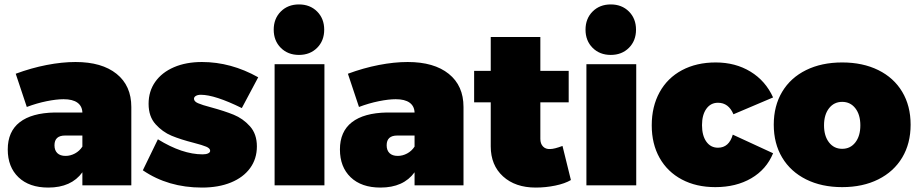

<svg xmlns="http://www.w3.org/2000/svg" viewBox="-20 -837 4147 867"><path d="M573 -354V0H352V-59Q302 10 198 10Q112 10 63.5 -36.5Q15 -83 15 -162Q15 -243 69 -285Q123 -327 227 -329H352Q351 -358 329.5 -373.5Q308 -389 267 -389Q235 -389 190.5 -380Q146 -371 101 -354L51 -504Q121 -530 190.5 -543.5Q260 -557 321 -557Q440 -557 506.5 -503.5Q573 -450 573 -354ZM352 -175V-225H274Q226 -225 226 -181Q226 -158 239 -145.5Q252 -133 276 -133Q298 -133 318.5 -144Q339 -155 352 -175Z M887 -409Q873 -409 864.5 -404Q856 -399 856 -391Q856 -379 874 -371Q892 -363 934 -352Q993 -336 1035 -319Q1077 -302 1108.5 -267Q1140 -232 1140 -176Q1140 -120 1109.5 -78Q1079 -36 1023 -13Q967 10 892 10Q739 10 625 -68L693 -208Q803 -140 895 -140Q911 -140 920 -144.5Q929 -149 929 -156Q929 -167 911.5 -174.5Q894 -182 855 -192Q796 -207 755 -224Q714 -241 682.5 -276Q651 -311 651 -368Q651 -425 681 -467.5Q711 -510 765.5 -533.5Q820 -557 892 -557Q1023 -557 1146 -488L1072 -349Q950 -409 887 -409Z M1220 -547H1445V0H1220ZM1444 -703Q1444 -653 1412 -621Q1380 -589 1330 -589Q1280 -589 1248 -621Q1216 -653 1216 -703Q1216 -753 1248 -785Q1280 -817 1330 -817Q1380 -817 1412 -785Q1444 -753 1444 -703Z M2073 -354V0H1852V-59Q1802 10 1698 10Q1612 10 1563.5 -36.5Q1515 -83 1515 -162Q1515 -243 1569 -285Q1623 -327 1727 -329H1852Q1851 -358 1829.5 -373.5Q1808 -389 1767 -389Q1735 -389 1690.5 -380Q1646 -371 1601 -354L1551 -504Q1621 -530 1690.5 -543.5Q1760 -557 1821 -557Q1940 -557 2006.5 -503.5Q2073 -450 2073 -354ZM1852 -175V-225H1774Q1726 -225 1726 -181Q1726 -158 1739 -145.5Q1752 -133 1776 -133Q1798 -133 1818.5 -144Q1839 -155 1852 -175Z M2558 -24Q2531 -8 2487.5 1Q2444 10 2399 10Q2307 10 2251.5 -40.5Q2196 -91 2196 -176V-375H2121V-517H2196V-670H2420V-517H2548V-375H2420V-210Q2420 -188 2432 -175.5Q2444 -163 2464 -164Q2483 -164 2520 -178Z M2628 -547H2853V0H2628ZM2852 -703Q2852 -653 2820 -621Q2788 -589 2738 -589Q2688 -589 2656 -621Q2624 -653 2624 -703Q2624 -753 2656 -785Q2688 -817 2738 -817Q2788 -817 2820 -785Q2852 -753 2852 -703Z M3222 -373Q3189 -373 3169.5 -345.5Q3150 -318 3150 -272Q3150 -225 3169.5 -197.5Q3189 -170 3222 -170Q3272 -170 3289 -229L3471 -145Q3441 -72 3372.5 -32Q3304 8 3210 8Q3124 8 3059 -26.5Q2994 -61 2958.5 -124Q2923 -187 2923 -271Q2923 -356 2958.5 -420.5Q2994 -485 3059.5 -520Q3125 -555 3212 -555Q3301 -555 3369 -513.5Q3437 -472 3471 -397L3292 -321Q3270 -373 3222 -373Z M4092 -274Q4092 -189 4054 -125.5Q4016 -62 3946 -27Q3876 8 3783 8Q3690 8 3620 -27Q3550 -62 3512 -125.5Q3474 -189 3474 -274Q3474 -359 3512 -422.5Q3550 -486 3620 -520.5Q3690 -555 3783 -555Q3876 -555 3946 -520.5Q4016 -486 4054 -422.5Q4092 -359 4092 -274ZM3701 -271Q3701 -223 3723.5 -194Q3746 -165 3783 -165Q3820 -165 3842.5 -194Q3865 -223 3865 -271Q3865 -319 3842.5 -348Q3820 -377 3783 -377Q3746 -377 3723.5 -348Q3701 -319 3701 -271Z"/></svg>

Font: Gontserrat Black
Style: Regular
Weight: 900
Designer: Julieta Ulanovsky
Foundry: Julieta Ulanovsky
Version: Version 6.001